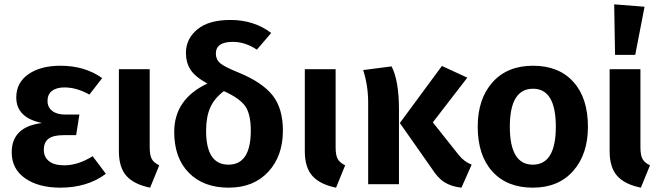

<svg xmlns="http://www.w3.org/2000/svg" viewBox="-20 -849 3047 885"><path d="M259 -546Q371 -546 451 -489L392 -413Q334 -446 277 -446Q240 -446 219.5 -430Q199 -414 199 -384Q199 -355 220.5 -338Q242 -321 280 -321H346L331 -226H273Q225 -226 203.5 -209.5Q182 -193 182 -158Q182 -125 206 -106Q230 -87 276 -87Q340 -87 407 -129L468 -48Q383 16 258 16Q158 16 96 -27Q34 -70 34 -147Q34 -265 174 -282Q55 -306 55 -400Q55 -468 111 -507Q167 -546 259 -546Z M670 -530V-170Q670 -134 679.5 -116.5Q689 -99 714 -87L672 16Q598 1 563 -38Q528 -77 528 -152V-530Z M1081 -514Q1188 -470 1236 -410Q1284 -350 1284 -247Q1284 -130 1216.5 -57Q1149 16 1034 16Q918 16 850.5 -52.5Q783 -121 783 -241Q783 -392 936 -464Q879 -495 858 -528Q837 -561 837 -605Q837 -670 889.5 -713.5Q942 -757 1042 -757Q1151 -757 1230 -697L1164 -620Q1111 -656 1053 -656Q975 -656 975 -602Q975 -575 994.5 -558Q1014 -541 1081 -514ZM1136 -247Q1136 -321 1111.5 -358Q1087 -395 1012 -429Q968 -396 949 -353Q930 -310 930 -246Q930 -90 1033 -90Q1136 -90 1136 -247Z M1527 -530V-170Q1527 -134 1536.5 -116.5Q1546 -99 1571 -87L1529 16Q1455 1 1420 -38Q1385 -77 1385 -152V-530Z M2134 -491 1975 -285 2095 -134Q2119 -104 2154 -90L2107 16Q2061 11 2029.5 -8.5Q1998 -28 1969 -74L1823 -282L2017 -545ZM1785 -543Q1819 -477 1819 -344V0H1677V-376Q1677 -455 1654 -526Z M2690 -265Q2690 -138 2622 -61Q2554 16 2436 16Q2317 16 2249.5 -58.5Q2182 -133 2182 -265Q2182 -393 2250 -469.5Q2318 -546 2437 -546Q2556 -546 2623 -471.5Q2690 -397 2690 -265ZM2437 -440Q2330 -440 2330 -265Q2330 -90 2436 -90Q2542 -90 2542 -265Q2542 -440 2437 -440Z M2811 -829 2951 -818 2908 -596H2815ZM2932 -530V-170Q2932 -134 2941.5 -116.5Q2951 -99 2976 -87L2934 16Q2860 1 2825 -38Q2790 -77 2790 -152V-530Z"/></svg>

Font: FiraGO SemiBold
Style: Regular
Weight: 600
Designer: bBox Type
Foundry: bBox Type GmbH
Version: Version 1.001;PS 001.001;hotconv 1.0.88;makeotf.lib2.5.64775